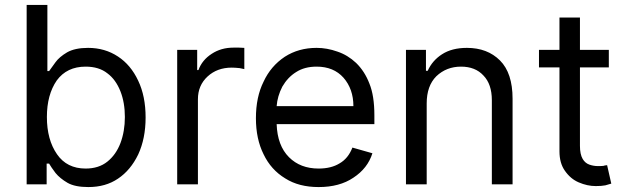

<svg xmlns="http://www.w3.org/2000/svg" viewBox="-20 -747 2537 778"><path d="M172 -727V-459H179L205 -495Q220 -516 252 -535Q284 -553 337 -553Q405 -553 458 -518Q510 -484 540 -420Q570 -357 570 -271Q570 -186 540 -121Q509 -57 458 -23Q408 11 338 11Q284 11 254 -6Q223 -24 205 -46Q187 -70 179 -84H169V0H88V-727ZM211 -122Q251 -64 327 -64Q380 -64 415 -92Q450 -120 468 -167Q486 -215 486 -273Q486 -331 468 -377Q449 -425 415 -450Q381 -477 327 -477Q251 -477 210 -421Q170 -363 170 -273Q170 -181 211 -122Z M779 -545V-463H784Q799 -504 838 -529Q876 -554 926 -554H949Q959 -553 970 -553V-467Q969 -467 951 -471Q931 -473 919 -473Q860 -473 821 -437Q782 -401 782 -345V0H698V-545Z M1136 -24Q1078 -59 1048 -122Q1017 -184 1017 -268Q1017 -354 1048 -416Q1077 -479 1134 -517Q1190 -553 1263 -553Q1305 -553 1347 -538Q1389 -524 1423 -492Q1458 -458 1477 -408Q1497 -359 1497 -280V-244H1101Q1104 -157 1151 -110Q1197 -64 1271 -64Q1322 -64 1356 -85Q1391 -105 1408 -149L1489 -126Q1470 -65 1412 -27Q1356 11 1271 11Q1191 11 1136 -24ZM1372 -432Q1332 -477 1263 -477Q1214 -477 1180 -455Q1146 -434 1124 -396Q1104 -357 1101 -317H1412Q1412 -386 1372 -432Z M1625 0V-545H1706V-460H1713Q1732 -502 1771 -527Q1811 -553 1872 -553Q1955 -553 2006 -502Q2057 -451 2057 -347V0H1973V-341Q1973 -406 1939 -441Q1906 -477 1848 -477Q1789 -477 1748 -438Q1709 -399 1709 -328V0Z M2330 -474V-156Q2330 -122 2341 -103Q2351 -86 2368 -80Q2385 -74 2403 -74Q2420 -74 2426 -75Q2431 -77 2434.5 -77Q2438 -77 2440 -78L2457 -3L2433 4Q2418 7 2394 7Q2360 7 2325 -8Q2292 -22 2269 -55Q2247 -86 2247 -134V-474H2164V-545H2247V-676H2330V-545H2447V-474Z"/></svg>

Font: Sinter
Style: Regular
Weight: 400
Foundry: Adobe & rsms
Version: Version 1.000